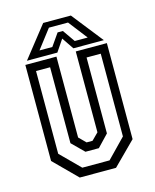

<svg xmlns="http://www.w3.org/2000/svg" viewBox="-107 -771 680 844"><g transform="rotate(-15 233.0 -349.0)"><path d="M150.5 0 47.5 -103V-540H189V-172L219.5 -141.5H246.5L277 -172V-540H418.5V-103L315.5 0ZM172.5 -39H296.5L380.5 -125.5V-502H316V-156.5L265 -103H204L150 -156.5V-502H86V-125.5ZM171 -698H297L409 -556H270.5L234 -610L197.5 -556H59ZM190 -671.5 124 -585.5H182.5L221.5 -641.5H245.5L284.5 -585.5H343.5L277 -671.5Z"/></g></svg>

Font: Tourney Condensed
Style: Regular
Weight: 400
Width: 3
Designer: Tyler Finck
Foundry: Etcetera Type Co
Version: Version 1.010; ttfautohint (v1.8.3)